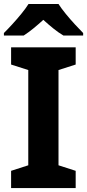

<svg xmlns="http://www.w3.org/2000/svg" viewBox="-20 -954 442 974"><path d="M363.9 0H36.3V-87.4L123.4 -115.5V-598.7L36.3 -626.6V-714H363.9V-626.6L276.8 -598.7V-115.5L363.9 -87.4ZM276.8 -933.6Q291.3 -911 313.8 -883.5Q336.3 -856 360.2 -830.1Q384.1 -804.2 401.8 -786.5V-773.6H302Q276 -789 251.1 -809.2Q226.1 -829.3 199.7 -853.3Q173.3 -829.3 149.7 -810Q126 -790.6 100 -773.6H-0.2V-786.5Q18.8 -805.2 42.3 -830.9Q65.8 -856.6 88.1 -883.8Q110.4 -911 124.6 -933.6Z"/></svg>

Font: Noto Sans Khmer
Style: Regular
Weight: 400
Designer: Danh Hong and the Monotype Design Team
Foundry: Monotype Imaging Inc.
Version: Version 2.003